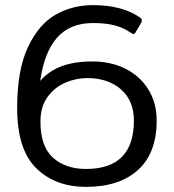

<svg xmlns="http://www.w3.org/2000/svg" viewBox="-20 -715 679 750"><path d="M47 -293Q47 -441 89 -530.5Q131 -620 197 -657.5Q263 -695 343 -695Q457 -695 526 -647Q534 -642 534 -635Q534 -631 531 -625L511 -591Q507 -582 501 -582Q498 -582 491 -587Q462 -607 427.5 -616Q393 -625 343 -625Q254 -625 203.5 -568.5Q153 -512 137 -399Q171 -438 221 -456.5Q271 -475 341 -475Q413 -475 470 -446.5Q527 -418 559.5 -365.5Q592 -313 592 -244Q592 -117 519 -51Q446 15 316 15Q196 15 121.5 -58Q47 -131 47 -293ZM503 -244Q503 -322 452.5 -366Q402 -410 321 -410Q277 -410 235 -392Q193 -374 165.5 -336Q138 -298 138 -240Q138 -143 187 -99Q236 -55 316 -55Q503 -55 503 -244Z"/></svg>

Font: Mitr Light
Style: Regular
Weight: 300
Designer: Thanarat Vachiruckul
Foundry: Cadson Demak
Version: Version 1.002